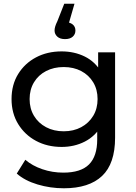

<svg xmlns="http://www.w3.org/2000/svg" viewBox="-20 -811 730 1031"><path d="M323 200Q250 200 181.5 179.5Q113 159 70 121L116 47Q153 79 207 97.5Q261 116 320 116Q414 116 458 72Q502 28 502 -62V-174L512 -279L507 -385V-530H598V-72Q598 68 528 134Q458 200 323 200ZM311 -22Q234 -22 173.5 -54.5Q113 -87 77.5 -145Q42 -203 42 -279Q42 -356 77.5 -413.5Q113 -471 173.5 -503Q234 -535 311 -535Q379 -535 435 -507.5Q491 -480 524.5 -423Q558 -366 558 -279Q558 -193 524.5 -136Q491 -79 435 -50.5Q379 -22 311 -22ZM322 -106Q375 -106 416 -128Q457 -150 480.5 -189Q504 -228 504 -279Q504 -330 480.5 -369Q457 -408 416 -429.5Q375 -451 322 -451Q269 -451 227.5 -429.5Q186 -408 162.5 -369Q139 -330 139 -279Q139 -228 162.5 -189Q186 -150 227.5 -128Q269 -106 322 -106ZM329 -601Q302 -601 287.5 -614.5Q273 -628 273 -647Q273 -657 276.5 -669Q280 -681 288 -697L325 -791H380L341 -656L329 -692Q355 -692 370 -680Q385 -668 385 -647Q385 -627 370.5 -614Q356 -601 329 -601Z"/></svg>

Font: MOST Montserrat Medium
Style: Regular
Weight: 500
Designer: Julieta Ulanovsky
Foundry: Julieta Ulanovsky
Version: Version 8.000;March 11, 2024;FontCreator 15.0.0.2926 64-bit